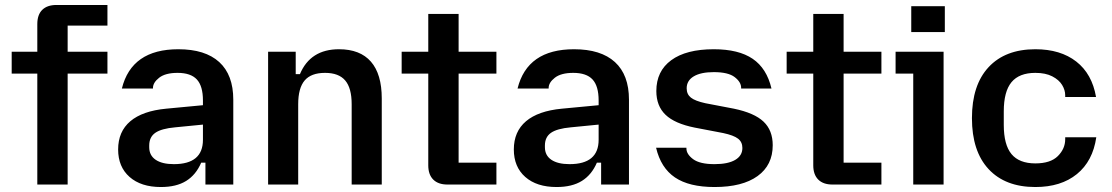

<svg xmlns="http://www.w3.org/2000/svg" viewBox="-20 -742 4470 772"><path d="M207 -722H412V-639H252V-534H412V-446H252V0H130V-446H27V-534H130V-645Q130 -683 150 -702.5Q170 -722 207 -722Z M455 -141Q455 -213 504 -254.5Q553 -296 648 -305L796 -319V-338Q796 -396 771.5 -422.5Q747 -449 694 -449Q645 -449 620 -429.5Q595 -410 595 -388V-386H470Q509 -544 697 -544Q805 -544 861.5 -492.5Q918 -441 918 -341V0H806V-88H789Q768 -39 728.5 -14.5Q689 10 627 10Q547 10 501 -30.5Q455 -71 455 -141ZM679 -82Q796 -82 796 -180V-241L684 -230Q629 -225 604.5 -208Q580 -191 580 -157V-150Q580 -117 606 -99.5Q632 -82 679 -82Z M1058 -534H1169V-444H1186Q1228 -544 1343 -544Q1428 -544 1471.5 -494Q1515 -444 1515 -346V0H1394V-323Q1394 -388 1368 -418.5Q1342 -449 1287 -449Q1231 -449 1205 -418.5Q1179 -388 1179 -323V0H1058Z M1702 -77V-446H1595V-534H1702V-686H1824V-534H1976V-446H1824V-88H1976V0H1779Q1742 0 1722 -20Q1702 -40 1702 -77Z M2046 -141Q2046 -213 2095 -254.5Q2144 -296 2239 -305L2387 -319V-338Q2387 -396 2362.5 -422.5Q2338 -449 2285 -449Q2236 -449 2211 -429.5Q2186 -410 2186 -388V-386H2061Q2100 -544 2288 -544Q2396 -544 2452.5 -492.5Q2509 -441 2509 -341V0H2397V-88H2380Q2359 -39 2319.5 -14.5Q2280 10 2218 10Q2138 10 2092 -30.5Q2046 -71 2046 -141ZM2270 -82Q2387 -82 2387 -180V-241L2275 -230Q2220 -225 2195.5 -208Q2171 -191 2171 -157V-150Q2171 -117 2197 -99.5Q2223 -82 2270 -82Z M2618 -148H2740V-145Q2740 -122 2767 -102Q2794 -82 2853 -82Q2907 -82 2936 -99Q2965 -116 2965 -147Q2965 -171 2947.5 -184.5Q2930 -198 2888 -207L2773 -229Q2693 -245 2656 -280.5Q2619 -316 2619 -376Q2619 -456 2679 -500Q2739 -544 2850 -544Q2950 -544 3006.5 -505.5Q3063 -467 3082 -386H2960V-389Q2960 -412 2934 -432Q2908 -452 2850 -452Q2798 -452 2769.5 -435Q2741 -418 2741 -387Q2741 -363 2758 -349.5Q2775 -336 2816 -327L2931 -305Q3013 -288 3050 -253Q3087 -218 3087 -158Q3087 -78 3026 -34Q2965 10 2853 10Q2751 10 2694 -28.5Q2637 -67 2618 -148Z M3250 -77V-446H3143V-534H3250V-686H3372V-534H3524V-446H3372V-88H3524V0H3327Q3290 0 3270 -20Q3250 -40 3250 -77Z M3652 -446H3581V-534H3774V0H3652ZM3644 -717H3779V-613H3644Z M3888 -267Q3888 -400 3955 -472Q4022 -544 4143 -544Q4244 -544 4307.5 -494.5Q4371 -445 4387 -352H4263V-359Q4263 -380 4250.5 -400.5Q4238 -421 4211 -435Q4184 -449 4143 -449Q4078 -449 4047 -411.5Q4016 -374 4016 -294V-240Q4016 -160 4047 -122.5Q4078 -85 4143 -85Q4204 -85 4233.5 -114.5Q4263 -144 4263 -182V-190H4388Q4374 -94 4310 -42Q4246 10 4143 10Q4022 10 3955 -62Q3888 -134 3888 -267Z"/></svg>

Font: Mozilla Text BETA SemiBold
Style: Regular
Weight: 600
Designer: Studio DRAMA
Foundry: Studio DRAMA
Version: Version 0.100